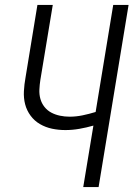

<svg xmlns="http://www.w3.org/2000/svg" viewBox="-20 -755 540 775"><path d="M316 0 357 -248Q329 -240 300.5 -235Q272 -230 244 -230Q216 -230 190 -235.5Q164 -241 141.5 -254Q119 -267 103.5 -288Q88 -309 81.5 -334Q75 -359 76.5 -387Q78 -415 83 -442L131 -735H193L143 -433Q140 -414 139 -394Q138 -374 143 -356Q148 -338 159.5 -323.5Q171 -309 187 -300.5Q203 -292 222 -288Q241 -284 261 -284Q287 -284 313.5 -289.5Q340 -295 366 -303L437 -735H499L378 0Z"/></svg>

Font: Iosevka SS18 Light
Style: Italic
Weight: 300
Italic angle: -9°
Monospace: yes
Designer: Belleve Invis
Foundry: Belleve Invis
Version: Version 25.1.1; ttfautohint (v1.8.4)